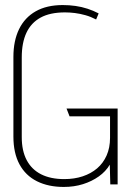

<svg xmlns="http://www.w3.org/2000/svg" viewBox="-20 -729 518 759"><path d="M360 -652 370 -676Q349 -687 326 -694.5Q303 -702 278.5 -705.5Q254 -709 228 -709Q165 -709 121.5 -684.5Q78 -660 55.5 -614Q33 -568 33 -504V-189Q33 -124 57 -79.5Q81 -35 126 -12.5Q171 10 232 10Q273 10 308 -1Q343 -12 370.5 -31.5Q398 -51 414 -78L416 0H445V-300H243L255 -269H415V-184Q415 -145 401.5 -114.5Q388 -84 364 -63.5Q340 -43 307 -32Q274 -21 234 -21Q180 -21 142.5 -40Q105 -59 85.5 -96Q66 -133 66 -187V-502Q66 -560 84.5 -599.5Q103 -639 140.5 -659.5Q178 -680 237 -680Q256 -680 276 -677.5Q296 -675 317.5 -669Q339 -663 360 -652Z"/></svg>

Font: Advent Pro ExtraLight
Style: Regular
Weight: 250
Version: Version 3.000